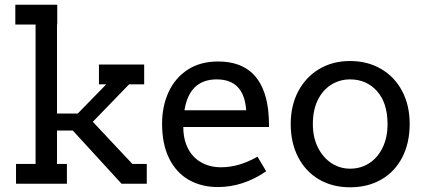

<svg xmlns="http://www.w3.org/2000/svg" viewBox="-20 -780 1804 815"><path d="M542 -84H603V0H496L289 -226H222V-84H264V0H48V-84H131V-676H45V-760H223V-676H222V-298H310L431 -422H400V-506H592V-422H528L374 -263Z M1073 -115 1110 -53Q1012 14 905 14Q835 14 781.5 -16.5Q728 -47 698 -107.5Q668 -168 668 -255Q668 -329 695.5 -389Q723 -449 776.5 -484Q830 -519 906 -519Q1092 -519 1118 -316Q1122 -283 1122 -241H758Q758 -200 770 -168Q788 -120 827 -95Q866 -70 918 -70Q995 -70 1073 -115ZM763 -312H1025Q1016 -443 900 -443Q784 -443 763 -312Z M1214 -253Q1214 -332 1246 -392.5Q1278 -453 1335 -487Q1392 -521 1466 -521Q1540 -521 1597.5 -487.5Q1655 -454 1687 -393.5Q1719 -333 1719 -254Q1719 -174 1688 -113Q1657 -52 1599.5 -18.5Q1542 15 1466 15Q1391 15 1334 -18.5Q1277 -52 1245.5 -113Q1214 -174 1214 -253ZM1625 -253Q1625 -343 1580.5 -393Q1536 -443 1466 -443Q1422 -443 1386 -420.5Q1350 -398 1329 -355.5Q1308 -313 1308 -253Q1308 -197 1329.5 -154Q1351 -111 1387 -87.5Q1423 -64 1466 -64Q1511 -64 1547 -87Q1583 -110 1604 -153Q1625 -196 1625 -253Z"/></svg>

Font: Arvo
Style: Regular
Weight: 400
Designer: Anton Koovit (Cyrillic Expansion: Cyreal)
Foundry: Anton Koovit, Yassin Baggar
Version: Version 3.000